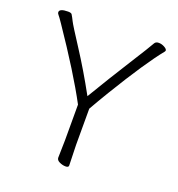

<svg xmlns="http://www.w3.org/2000/svg" viewBox="-130 -815 860 930"><g transform="rotate(20 300.0 -349.5)"><path d="M22 -681Q22 -700 66 -700Q82 -700 86 -694Q94 -681 102.5 -663.5Q111 -646 171.5 -553Q232 -460 294 -347Q367 -469 432 -571.5Q497 -674 510 -698Q516 -708 531 -708Q546 -708 560.5 -700Q575 -692 575 -684Q575 -683 573 -679Q503 -593 384 -397Q350 -341 323 -293V-107L326 -1Q326 9 310.5 9Q295 9 279 1.5Q263 -6 263 -19L265 -108V-293Q192 -430 53 -634Q34 -662 28 -668.5Q22 -675 22 -681Z"/></g></svg>

Font: LXGW WenKai Light
Style: Regular
Weight: 300
Designer: LXGW / Fontworks Inc.
Foundry: LXGW / Fontworks Inc.
Version: Version 1.501; October 10, 2024